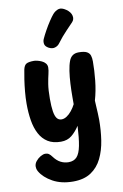

<svg xmlns="http://www.w3.org/2000/svg" viewBox="-119 -927 821 1282"><g transform="rotate(-10 291.5 -286.0)"><path d="M77.7 -502.6Q83.8 -531.2 99.3 -540.2Q114.8 -549.1 151.2 -549.1Q160.2 -549.1 174.4 -545.7Q188.7 -542.3 203.3 -535.6Q218 -528.8 227.7 -517.2Q237.4 -505.6 237.4 -489.1Q237.4 -470.2 231.1 -444.8Q224.7 -419.3 218.3 -380.2Q211.9 -341 211.9 -280Q211.9 -228 217.1 -195.3Q222.3 -162.6 234.1 -147.3Q245.8 -132.1 265.7 -132.1Q283 -132.1 300.8 -143.7Q318.7 -155.3 334.7 -175.3Q350.8 -195.3 362.2 -218V-263Q362.2 -310 364.6 -356.1Q367 -402.1 372.9 -441.7Q378.8 -481.2 388.8 -507.2Q396.8 -529.2 412.9 -541.2Q429 -553.2 454.8 -553.2Q492 -553.2 509.7 -543.7Q527.3 -534.2 532.8 -517.2Q538.2 -500.2 538.2 -477.2Q538.2 -416.2 531.1 -347.6Q523.9 -279 505.9 -217Q506.9 -196 508.1 -174Q509.2 -152 510.5 -130Q511.8 -108 511.8 -86Q511.8 -15 501.6 52Q491.4 119 465.1 173Q438.7 227 391.3 258.5Q344 290 269.7 290Q190.4 290 132.6 258.1Q74.8 226.1 49.1 181.8Q43 170.9 41.5 162.3Q40 153.7 40 148.7Q40 129.4 53.5 112.7Q67 95.9 85.3 85.3Q103.6 74.8 118.2 74.8Q132.2 74.8 142.2 81.8Q152.2 88.8 162.2 102.8Q183.3 131.6 208.7 144.6Q234.1 157.6 262.1 157.6Q298.3 157.6 318.4 135.5Q338.6 113.4 348.5 62.9Q358.4 12.3 362.7 -71.4Q338.7 -34.4 309.3 -10.2Q279.9 14 235.9 14Q182.8 14 147.5 -8Q112.2 -30 91.2 -69.8Q70.2 -109.6 61.6 -162.1Q53 -214.7 53 -275Q53 -314 56.9 -356.4Q60.8 -398.9 66.5 -437.2Q72.2 -475.6 77.7 -502.6ZM335.8 -633.6Q324.7 -618.6 305.2 -612.6Q285.8 -606.6 262 -619.1Q239.7 -631.8 237 -648.9Q234.3 -666.1 240.6 -680.9Q252 -706.2 268.7 -736.2Q285.3 -766.2 303.2 -793.2Q321 -820.2 333.6 -834.8Q351.3 -854.6 372.5 -860.7Q393.7 -866.9 423.2 -846.6Q451.4 -827.2 457.5 -801.9Q463.6 -776.6 446.6 -758.6Q434.2 -745 400.9 -710.8Q367.7 -676.6 335.8 -633.6Z"/></g></svg>

Font: Playpen Sans
Style: Regular
Weight: 400
Designer: Laura Meseguer, Veronika Burian, José Scaglione, Kostas Bartsokas, Vera Evstafieva, Tom Grace, Yorlmar Campos
Foundry: TypeTogether
Version: Version 2.000